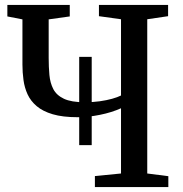

<svg xmlns="http://www.w3.org/2000/svg" viewBox="-20 -763 748 783"><path d="M303 -171V-531H354V-171ZM473.5 -321.5Q436 -304.5 388 -294.8Q340 -285 296.5 -285Q236 -285 195.2 -297Q154.5 -309 129.8 -330Q105 -351 92.5 -378.2Q80 -405.5 75.8 -436.5Q71.5 -467.5 71.5 -499.5V-684L10 -696V-743H264.5V-696L178.5 -684V-527Q178.5 -490 181.5 -457.2Q184.5 -424.5 197.5 -399.5Q210.5 -374.5 240.8 -360.2Q271 -346 325.5 -346Q358.5 -346 386.8 -350Q415 -354 437.2 -360.2Q459.5 -366.5 473.5 -373.5V-684.5L383.5 -697V-743H665.5V-697L580.5 -684.5V-55.5L666.5 -44.5V0H367V-45L473.5 -55.5Z"/></svg>

Font: Merriweather 36pt
Style: Regular
Weight: 400
Designer: Eben Sorkin
Foundry: Eben Sorkin
Version: Version 2.100